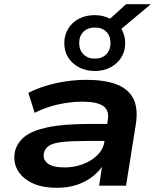

<svg xmlns="http://www.w3.org/2000/svg" viewBox="-20 -884 748 914"><path d="M251 10Q179 10 131.5 -13.5Q84 -37 63 -75.5Q42 -114 51 -162Q61 -204 96.5 -233Q132 -262 207 -278Q282 -294 408 -294H511L499 -213H395Q320 -213 276 -208Q232 -203 213 -190Q194 -177 189 -155Q183 -125 207 -106Q231 -87 287 -87Q334 -87 375 -102.5Q416 -118 444 -146Q472 -174 477 -210L493 -312Q501 -359 471 -379.5Q441 -400 373 -400Q316 -400 257.5 -387Q199 -374 145 -347L115 -442Q154 -462 200.5 -476Q247 -490 296 -497Q345 -504 390 -504Q478 -504 534.5 -482.5Q591 -461 614.5 -415Q638 -369 627 -295L580 0H452L468 -108H477Q458 -74 425 -47Q392 -20 348.5 -5Q305 10 251 10ZM431 -546Q389 -546 356 -563.5Q323 -581 304.5 -610.5Q286 -640 286 -679Q286 -716 304.5 -747Q323 -778 356 -795Q389 -812 431 -812Q452 -812 470 -807.5Q488 -803 504 -795L580 -864H698L558 -747Q566 -732 571 -715.5Q576 -699 576 -679Q576 -640 557.5 -610.5Q539 -581 506 -563.5Q473 -546 431 -546ZM431 -605Q466 -605 486 -625.5Q506 -646 506 -679Q506 -713 486 -733Q466 -753 431 -753Q398 -753 377.5 -733Q357 -713 357 -679Q357 -646 377.5 -625.5Q398 -605 431 -605Z"/></svg>

Font: Nunito Sans 10pt Expanded
Style: Bold Italic
Weight: 700
Width: 7
Italic angle: -9°
Designer: Vernon Adams
Foundry: Vernon Adams
Version: Version 3.101;gftools[0.9.27]